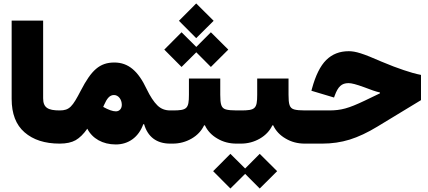

<svg xmlns="http://www.w3.org/2000/svg" viewBox="-20 -837 2492 1119"><path d="M47.9 -260.3C47.9 -174.3 72.8 -109.4 123 -65.9C173.3 -22 241.2 0 327.6 0H328.1V-193.4H327.6C258.8 -193.4 231.4 -210 231.4 -264.6V-716.8H47.9Z M328.1 -193.4C310.5 -193.4 303.2 -165.5 303.2 -97.2C303.2 -27.3 310.5 0 328.1 0C366.7 0 397.5 -6.8 420.9 -20C443.8 -33.2 466.8 -55.2 488.8 -86.9C518.1 -29.8 578.1 4.9 654.8 4.9C729.5 4.9 788.1 -38.1 814.9 -112.8L819.8 -113.3C840.8 -40.5 891.6 0 971.7 0H972.2V-193.4H971.7C941.9 -193.4 917 -203.1 897 -223.1C876.5 -243.2 855.5 -274.9 834.5 -318.4C785.6 -422.4 728.5 -472.7 646.5 -472.7C561 -472.7 512.7 -428.2 451.2 -309.6C402.3 -215.3 384.8 -193.4 328.1 -193.4ZM586.4 -225.1C603.5 -263.7 619.1 -283.2 644.5 -283.2C670.4 -283.2 689.9 -256.8 689.9 -226.1C689.9 -204.1 676.3 -188 655.3 -188C636.7 -188 612.3 -196.8 581.5 -213.9Z M1263.7 -379.4H1081.1V-284.7C1081.1 -203.1 1069.3 -193.4 986.3 -193.4H972.2C954.6 -193.4 947.3 -165.5 947.3 -97.2C947.3 -28.3 954.6 0 972.2 0H986.3C1025.9 0 1063 -9.8 1096.7 -29.3C1130.4 -48.8 1154.3 -74.7 1169.4 -106.4H1174.3C1189.5 -74.2 1213.9 -48.3 1247.1 -29.3C1279.8 -9.8 1316.9 0 1358.4 0H1370.1V-193.4H1359.4C1331.1 -193.4 1310.1 -195.3 1296.4 -199.2C1269 -207 1263.7 -230 1263.7 -284.7ZM1123.5 -614.7 1225.1 -715.8 1123.5 -816.9 1022.9 -715.8ZM1038.1 -446.8 1124 -532.2 1209 -446.8 1310.5 -547.9 1209 -648.9 1124 -563.5 1038.1 -648.9 937.5 -547.9Z M1661.6 -379.4H1479V-284.7C1479 -203.1 1467.3 -193.4 1384.3 -193.4H1370.1C1352.5 -193.4 1345.2 -165.5 1345.2 -97.2C1345.2 -28.3 1352.5 0 1370.1 0H1384.3C1423.8 0 1460.9 -9.8 1494.6 -29.3C1528.3 -48.8 1552.2 -74.7 1567.4 -106.4H1572.3C1587.4 -74.2 1611.8 -48.3 1645 -29.3C1677.7 -9.8 1714.8 0 1756.3 0H1768.1V-193.4H1757.3C1729 -193.4 1708 -195.3 1694.3 -199.2C1667 -207 1661.6 -230 1661.6 -284.7ZM1322.8 261.7 1408.7 176.3 1493.7 261.7 1595.2 160.6 1493.7 59.6 1408.7 145 1322.8 59.6 1222.2 160.6Z M2012.7 -538.6C1959.5 -538.6 1916 -521.5 1881.3 -487.3C1846.7 -453.1 1819.3 -397.5 1798.3 -320.8L1794.9 -308.1L1926.8 -268.6L1931.2 -280.8C1950.2 -332 1970.7 -352.5 2011.2 -352.5C2029.3 -352.5 2055.2 -345.7 2102.5 -328.6C2141.6 -313.5 2168.9 -303.7 2194.3 -297.9V-293L2106 -250.5C2010.3 -205.1 1968.3 -193.4 1897 -193.4H1768.1C1750.5 -193.4 1743.2 -167 1743.2 -97.2C1743.2 -27.3 1750.5 0 1768.1 0H1857.9C1914.1 0 1967.8 -7.8 2018.1 -23.4C2068.4 -39.1 2122.6 -64.5 2180.2 -99.6L2433.6 -253.4V-400.4C2401.9 -406.7 2368.7 -416 2333.5 -428.2C2297.9 -439.9 2253.9 -456.5 2201.7 -478.5C2096.2 -524.9 2052.7 -538.6 2012.7 -538.6Z"/></svg>

Font: Estedad Black
Style: Regular
Weight: 900
Designer: Amin Abedi
Version: Version 7.3